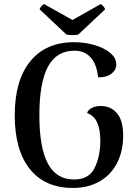

<svg xmlns="http://www.w3.org/2000/svg" viewBox="-20 -918 681 951"><path d="M53 -347Q53 -520 130 -614.5Q207 -709 347 -709Q399 -709 447.5 -695Q496 -681 526 -656Q556 -631 556 -599Q556 -572 532 -553Q508 -534 466 -535Q459 -601 428.5 -634Q398 -667 349 -667Q260 -667 217.5 -587.5Q175 -508 175 -348Q175 -187 217 -108Q259 -29 347 -29Q421 -29 449 -87Q477 -145 477 -221Q477 -274 462 -309.5Q447 -345 411 -358Q417 -375 436 -384Q455 -393 479 -393Q529 -393 559.5 -357Q590 -321 590 -247Q590 -169 559.5 -110Q529 -51 472.5 -19Q416 13 341 13Q203 13 128 -80.5Q53 -174 53 -347ZM340 -744Q316 -744 308 -748L176 -872Q177 -877 184.5 -886Q192 -895 198 -898L339 -819L479 -898Q485 -895 492.5 -886Q500 -877 501 -872L369 -748Q361 -744 340 -744Z"/></svg>

Font: Arima Madurai
Style: Bold
Weight: 700
Designer: Joana Correia and Natanael Gama
Foundry: NDISCOVER
Version: Version 1.019